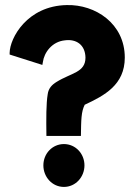

<svg xmlns="http://www.w3.org/2000/svg" viewBox="-20 -727 535 757"><path d="M317 -500C317 -441 261 -440 203 -404C185 -393 171 -379 168 -355C162 -319 162 -261 163 -191H299C300 -255 300 -286 314 -314C391 -350 472 -392 472 -500C472 -634 356 -710 243 -707C87 -704 19 -577 18 -519V-512L147 -471L149 -482C154 -520 185 -563 236 -568C280 -574 316 -551 317 -500ZM151 -75C151 -29 186 10 232 10C278 10 313 -29 313 -75C313 -121 278 -159 232 -159C187 -159 151 -122 151 -75Z"/></svg>

Font: Bluebird
Style: SfBdNrw
Weight: 700
Designer: Jasper
Foundry: Cannot Into Space Fonts
Version: Version 0.98